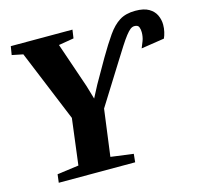

<svg xmlns="http://www.w3.org/2000/svg" viewBox="-108 -870 1032 988"><g transform="rotate(-15 408.0 -376.5)"><path d="M86 0 91.5 -44 206.5 -59.5 237.5 -305 81 -685.5 22 -697.5 29.5 -743H358L351.5 -698L270.5 -684.5L353 -443L374 -371.5L408 -436.5L479 -560.5Q517 -625.5 546.8 -668Q576.5 -710.5 610.2 -731.8Q644 -753 695 -753Q740.5 -753 766.8 -737.5Q793 -722 804.2 -697.8Q815.5 -673.5 815.5 -647Q815.5 -627.5 811.2 -609Q807 -590.5 800.5 -576.5L677 -557.5Q683.5 -572 691.2 -592.8Q699 -613.5 699 -638Q699 -654 694 -666Q689 -678 670 -678Q659 -678 648.2 -669.8Q637.5 -661.5 623.2 -643.2Q609 -625 589.2 -594.2Q569.5 -563.5 541.5 -518.5L410 -308.5L377 -60L497.5 -44L493 0Z"/></g></svg>

Font: Merriweather 48pt Black
Style: Italic
Weight: 900
Italic angle: -7.8°
Version: Version 2.101